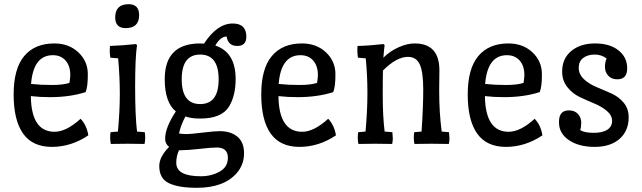

<svg xmlns="http://www.w3.org/2000/svg" viewBox="-20 -685 3058 915"><path d="M218 -222Q169 -222 127 -227Q129 -57 240 -57Q296 -57 364 -119Q393 -89 401 -40Q319 15 227 15Q135 15 90 -48.5Q45 -112 45 -235Q45 -358 95.5 -418Q146 -478 239 -478Q308 -478 353 -436Q398 -394 398.5 -333Q399 -272 388 -246Q313 -222 218 -222ZM232 -422Q139 -422 128 -285Q173 -280 227 -280Q281 -280 311 -290Q315 -315 315 -327Q315 -371 292.5 -396.5Q270 -422 232 -422Z M542 -58Q551 -156 551 -237.5Q551 -319 543 -407L506 -410Q503 -427 503 -442.5Q503 -458 504 -466Q562 -468 628 -475L633 -470Q624 -411 624 -272Q624 -133 633 -58L670 -55Q672 -39 672 -27.5Q672 -16 669 1Q634 0 588 0Q542 0 508 1Q505 -14 505 -30Q505 -46 507 -55ZM643 -613Q643 -551 579 -551Q529 -551 529 -602Q529 -665 593 -665Q643 -665 643 -613Z M934 -478Q946 -478 952 -477Q1015 -573 1089 -573Q1154 -573 1154 -510Q1154 -466 1110.5 -466Q1067 -466 1060 -511Q1031 -511 1006 -468Q1103 -436 1103 -308Q1103 -230 1072 -178Q1037 -120 934 -120Q891 -120 864 -130Q843 -93 833 -49Q850 -46 869 -46Q888 -46 945 -53Q1002 -60 1027 -60Q1079 -60 1111 -34Q1143 -8 1143 46Q1143 100 1108 140Q1047 210 918 210Q831 210 785 188Q739 166 739 106Q739 62 786 15Q767 1 767 -24Q767 -77 818 -154Q765 -197 765 -308Q765 -478 934 -478ZM846 -307Q846 -189 934 -189Q1022 -189 1022 -307Q1022 -425 934 -425Q846 -425 846 -307ZM820 91Q820 155 937 155Q987 155 1026.5 133Q1066 111 1066 67Q1066 18 1013 18Q987 18 931 24.5Q875 31 841 31H833Q820 59 820 91Z M1398 -222Q1349 -222 1307 -227Q1309 -57 1420 -57Q1476 -57 1544 -119Q1573 -89 1581 -40Q1499 15 1407 15Q1315 15 1270 -48.5Q1225 -112 1225 -235Q1225 -358 1275.5 -418Q1326 -478 1419 -478Q1488 -478 1533 -436Q1578 -394 1578.5 -333Q1579 -272 1568 -246Q1493 -222 1398 -222ZM1412 -422Q1319 -422 1308 -285Q1353 -280 1407 -280Q1461 -280 1491 -290Q1495 -315 1495 -327Q1495 -371 1472.5 -396.5Q1450 -422 1412 -422Z M2074 -350 2073 -253Q2073 -148 2085 -58L2120 -55Q2122 -33 2122 -24.5Q2122 -16 2119 1Q2091 0 2035 0Q1979 0 1955 1Q1952 -14 1952 -27.5Q1952 -41 1954 -55L1989 -58Q1997 -175 1997 -258.5Q1997 -342 1980.5 -378Q1964 -414 1924 -414Q1870 -414 1805 -349Q1804 -323 1804 -227.5Q1804 -132 1813 -58L1850 -55Q1852 -33 1852 -24.5Q1852 -16 1849 1Q1821 0 1767 0Q1713 0 1688 1Q1685 -14 1685 -27.5Q1685 -41 1687 -55L1722 -58Q1731 -158 1731 -241.5Q1731 -325 1723 -407L1686 -410Q1683 -427 1683 -443.5Q1683 -460 1684 -466Q1735 -467 1808 -475L1813 -470Q1811 -458 1807 -410Q1838 -441 1879 -459.5Q1920 -478 1956 -478Q2074 -478 2074 -350Z M2382 -222Q2333 -222 2291 -227Q2293 -57 2404 -57Q2460 -57 2528 -119Q2557 -89 2565 -40Q2483 15 2391 15Q2299 15 2254 -48.5Q2209 -112 2209 -235Q2209 -358 2259.5 -418Q2310 -478 2403 -478Q2472 -478 2517 -436Q2562 -394 2562.5 -333Q2563 -272 2552 -246Q2477 -222 2382 -222ZM2396 -422Q2303 -422 2292 -285Q2337 -280 2391 -280Q2445 -280 2475 -290Q2479 -315 2479 -327Q2479 -371 2456.5 -396.5Q2434 -422 2396 -422Z M2922 -307Q2894 -307 2878.5 -324.5Q2863 -342 2863 -366Q2863 -390 2871 -406Q2847 -425 2814 -425Q2781 -425 2759.5 -409Q2738 -393 2738 -362Q2738 -331 2762.5 -308Q2787 -285 2822 -270.5Q2857 -256 2892 -240.5Q2927 -225 2951.5 -196.5Q2976 -168 2976 -126Q2976 -61 2932.5 -23Q2889 15 2814 15Q2739 15 2691.5 -17Q2644 -49 2644 -101V-105Q2644 -159 2691 -159Q2719 -159 2734.5 -141.5Q2750 -124 2750 -101Q2750 -78 2745 -65Q2765 -52 2808.5 -52Q2852 -52 2874.5 -67Q2897 -82 2897 -108.5Q2897 -135 2872.5 -156Q2848 -177 2813 -191.5Q2778 -206 2743 -222.5Q2708 -239 2683.5 -270Q2659 -301 2659 -344Q2659 -406 2702.5 -442Q2746 -478 2816 -478Q2886 -478 2927.5 -445Q2969 -412 2969 -359.5Q2969 -307 2922 -307Z"/></svg>

Font: Port Lligat Slab
Style: Regular
Weight: 400
Designer: Dario Muhafara, Eduardo Rodriguez Tunni
Foundry: Tipo
Version: Version 1.002